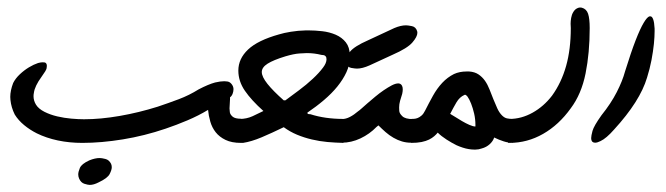

<svg xmlns="http://www.w3.org/2000/svg" viewBox="-20 -387 1805 520"><path d="M247.1 106.9Q233.9 113.8 223.1 113.8Q218.3 113.8 208.7 110.8Q199.2 107.9 194.3 96.7Q191.9 91.3 191.9 85.4Q191.9 78.6 196.3 67.9Q200.7 57.1 221.7 47.4Q237.3 41 250 41Q255.4 41 265.4 43.5Q275.4 45.9 280.8 56.6Q282.7 61 282.7 65.9Q282.7 73.2 276.9 84.5Q271 95.7 247.1 106.9ZM603 -119.1Q603 -111.8 602.1 -102.5Q601.6 -97.7 601.6 -93.3Q601.6 -88.9 602.5 -82.8Q603.5 -76.7 610.1 -71Q616.7 -65.4 632.8 -65.4V0Q607.4 0 590.8 -8.1Q574.2 -16.1 564.2 -28.8Q554.2 -41.5 549.6 -57.6Q544.9 -73.7 543.5 -89.4Q517.6 -73.7 487.5 -61Q457.5 -48.3 428.7 -38.6Q371.1 -19 312.7 -9.5Q254.4 0 203.1 0Q168 0 136.7 -6.6Q105.5 -13.2 79.6 -25.9Q60.5 -35.6 45.2 -48.3Q29.8 -61 20 -76.7Q10.3 -96.2 8.3 -116.2Q7.8 -120.1 7.8 -124.5Q7.8 -141.6 15.6 -162.1Q22 -174.8 33.7 -185.8Q45.4 -196.8 58.3 -204.6Q71.3 -212.4 83 -216.3Q90.3 -218.3 95.7 -218.3Q99.1 -218.3 101.6 -217.8Q106.9 -215.8 106.9 -208.5Q106.9 -207.5 106.2 -202.1Q105.5 -196.8 92.3 -178.7Q74.2 -153.8 71.8 -135.7Q70.8 -130.9 70.8 -126.5Q70.8 -114.3 77.6 -103.3Q84.5 -92.3 100.3 -84.2Q116.2 -76.2 135 -71.8Q153.8 -67.4 173.1 -65.7Q192.4 -64 207.5 -64Q252.4 -64 304.2 -73Q356 -82 407.2 -98.1Q436.5 -107.9 464.4 -118.4Q492.2 -128.9 518.1 -145Q544.4 -158.7 562.5 -163.6Q577.1 -167 587.4 -167Q589.4 -167 595.7 -166.3Q602.1 -165.5 606.9 -159.7Q611.8 -153.8 612.3 -147V-144.5Q612.3 -139.2 609.9 -132.8Q607.4 -126.5 603 -123.5Z M752.9 -115.2Q769.5 -127.4 789.8 -142.6Q810.1 -157.7 827.1 -173.6Q844.2 -189.5 855 -204.1Q864.3 -216.3 864.3 -226.6Q864.3 -228 863.8 -230Q863.8 -233.4 860.6 -235.8Q857.4 -238.3 850.6 -238.3Q831.1 -243.2 811 -243.2Q806.2 -243.2 791 -242.2Q775.9 -241.2 752.9 -234.4Q720.7 -224.6 704.8 -214.6Q689 -204.6 689 -191.9Q689 -179.2 704.3 -159.9Q719.7 -140.6 748.5 -115.2ZM910.2 0Q888.7 -0.5 866.9 -2.4Q845.2 -4.4 824.5 -9.3Q803.7 -14.2 784.4 -22.2Q765.1 -30.3 748.5 -42.5Q716.3 -26.9 688.5 -15.1Q660.6 -3.4 638.2 0H629.4V-64.9Q647.9 -64.9 664.1 -72.3Q680.2 -79.6 693.4 -86.4Q661.1 -115.2 643.3 -141.1Q625.5 -167 625.5 -195.8Q625.5 -228 651.9 -252.9Q678.2 -277.8 735.8 -293.9Q748.5 -297.9 767.8 -301Q787.1 -304.2 808.6 -304.7H815.4Q833 -304.7 852.5 -302.5Q872.1 -300.3 889.2 -293Q906.2 -285.6 916.7 -272.2Q927.2 -258.8 927.2 -238.3V-230Q927.2 -210.9 918.2 -191.4Q909.2 -171.9 893.8 -152.8Q878.4 -133.8 857.4 -116Q836.4 -98.1 812.5 -82Q812.5 -78.6 815.2 -78.1Q817.9 -77.6 820.8 -77.6Q860.4 -64.9 910.2 -64.9Z M981 -210Q961.4 -201.2 946.8 -201.2Q941.9 -201.2 931.2 -203.1Q920.4 -205.1 917 -216.8Q916 -219.2 916 -222.2Q916 -232.4 928 -247.1Q939.9 -261.7 976.6 -277.8L1047.9 -311Q1065.4 -318.4 1079.6 -318.4Q1085 -318.4 1095.7 -316.2Q1106.4 -314 1109.9 -302.2Q1110.4 -300.3 1110.4 -298.3Q1110.4 -287.6 1096.9 -272Q1083.5 -256.3 1043.5 -238.8ZM1069.3 -132.8Q1066.9 -125.5 1063.5 -113.8Q1061 -104.5 1061 -96.2Q1061 -93.8 1061.3 -86.9Q1061.5 -80.1 1069.6 -72.3Q1077.6 -64.5 1098.1 -64.5V-0.5H1092.3Q1080.6 -0.5 1068.8 -3.9Q1057.1 -7.3 1045.7 -13.9Q1034.2 -20.5 1024.2 -29.3Q1014.2 -38.1 1004.9 -47.4L999.5 -43Q981 -23.9 956.3 -12.2Q931.6 -0.5 905.3 -0.5V-64.5Q916.5 -64.5 927.7 -70.3Q939 -76.2 950.2 -85.9Q952.1 -86.9 959 -93Q965.8 -99.1 975.3 -107.4Q984.9 -115.7 996.3 -125.2Q1007.8 -134.8 1019.3 -142.6Q1030.8 -150.4 1041 -155.8Q1051.3 -161.1 1058.6 -161.1Q1065.4 -161.1 1068.8 -154.8Q1070.8 -150.9 1070.8 -145Q1070.8 -139.6 1069.3 -132.8Z M1216.3 6.3Q1203.6 0 1189.5 -9Q1175.3 -18.1 1165.5 -27.8Q1161.6 -22.9 1156 -18.1Q1150.4 -13.2 1142.1 -9Q1133.8 -4.9 1121.8 -2.4Q1109.9 0 1093.3 0L1093.8 -64.9Q1096.7 -64.9 1101.3 -65.2Q1106 -65.4 1111.1 -67.4Q1116.2 -69.3 1121.6 -74Q1127 -78.6 1131.3 -87.4Q1141.6 -107.9 1152.6 -127.7Q1163.6 -147.5 1177.7 -162.6Q1191.9 -177.7 1209.5 -186.5Q1224.6 -193.4 1243.7 -193.4H1250.5Q1265.6 -192.4 1275.9 -185.5Q1286.1 -178.7 1293.5 -168.2Q1300.8 -157.7 1305.9 -144.5Q1311 -131.3 1316.2 -118.4Q1321.3 -105.5 1326.7 -93.8Q1332 -82 1339.8 -74.2Q1346.2 -67.9 1353 -66.4Q1359.9 -64.9 1369.6 -64.9V0Q1356.9 0 1344 -4.2Q1331.1 -8.3 1318.4 -14.6Q1315.4 -4.9 1306.4 3.4Q1297.4 11.7 1284.7 15.1Q1276.4 18.1 1268.1 18.1H1263.7Q1257.3 18.1 1249.5 16.8Q1241.7 15.6 1232.9 12.7Q1224.1 9.8 1216.3 6.3ZM1199.2 -78.6Q1203.6 -76.2 1212.4 -70.6Q1221.2 -64.9 1231.2 -59.1Q1241.2 -53.2 1251.2 -48.8Q1261.2 -44.4 1267.6 -44.4V-48.8Q1267.6 -64 1264.2 -79.1Q1260.7 -94.2 1255.9 -106.4Q1251 -118.7 1246.1 -125.5Q1242.2 -130.4 1239.3 -130.4Q1238.3 -130.4 1237.8 -129.9Q1224.6 -124 1216.3 -109.9Q1208 -95.7 1199.2 -78.6Z M1577.1 -311Q1577.1 -243.7 1565.9 -188Q1554.7 -132.3 1525.9 -93.8Q1493.7 -48.8 1450.9 -24.4Q1408.2 0 1359.9 0H1356V-64.9H1359.9Q1392.1 -64.9 1422.4 -81.8Q1452.6 -98.6 1475.1 -127.9Q1500.5 -163.1 1513.2 -208.3Q1525.9 -253.4 1525.9 -311Q1525.4 -316.9 1525.4 -322.8Q1525.4 -330.1 1526.9 -338.6Q1528.3 -347.2 1532.7 -354.5Q1537.1 -361.8 1543.5 -364.7Q1547.4 -366.7 1551.3 -366.7Q1553.7 -366.7 1555.7 -366.2Q1568.4 -362.8 1572.8 -349.6Q1577.1 -336.4 1577.1 -311Z M1732.4 -176.8Q1713.4 -112.8 1643.1 -36.1Q1622.1 -12.2 1606.4 -4.9Q1597.7 -0.5 1591.8 -0.5Q1587.4 -0.5 1584.5 -2.9Q1581.1 -6.3 1581.1 -13.2Q1581.1 -19 1584.7 -32.5Q1588.4 -45.9 1608.9 -74.7Q1634.8 -106.9 1650.4 -137.5Q1666 -168 1672.9 -193.8Q1689 -245.6 1701.4 -277.6Q1713.9 -309.6 1723.4 -325.4Q1732.9 -341.3 1739.3 -342.8H1741.2Q1746.1 -342.8 1749 -334.7Q1752 -326.7 1752.9 -309.6V-302.7Q1752.9 -288.1 1751 -268.3Q1749 -248.5 1744.4 -224.1Q1739.7 -199.7 1732.4 -176.8Z"/></svg>

Font: DimaLove
Style: regular
Weight: 400
Designer: R.Balvardi
Foundry: Dima Software Group
Version: Version 1.00;May 4, 2019;FontCreator 11.5.0.2427 64-bit